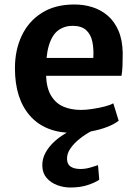

<svg xmlns="http://www.w3.org/2000/svg" viewBox="-20 -584 612 855"><path d="M306.5 8Q181 8 113.8 -68.2Q46.5 -144.5 46.5 -280Q46.5 -361 76.8 -425Q107 -489 165.5 -526.2Q224 -563.5 308.5 -564Q351.5 -564.5 390.2 -552.5Q429 -540.5 459.2 -514.8Q489.5 -489 507.5 -447.5Q525.5 -406 526.5 -347.5Q526.5 -316.5 525.5 -290.8Q524.5 -265 521 -246.5H123L133 -326H395.5Q398 -366 391.2 -398.5Q384.5 -431 363.5 -450Q342.5 -469 303.5 -469Q267 -469 239.5 -449Q212 -429 197.5 -381Q183 -333 185 -249.5Q187 -192 207.5 -158Q228 -124 262.2 -109.2Q296.5 -94.5 341 -94.5Q363 -94.5 391.2 -98.8Q419.5 -103 445.2 -109.5Q471 -116 484.5 -124L508.5 -46.5Q490 -31.5 458 -19Q426 -6.5 386.5 0.8Q347 8 306.5 8ZM293.5 251Q262.5 251 234.2 240.2Q206 229.5 187.8 208.5Q169.5 187.5 168.5 156Q167 124 183.5 94.5Q200 65 228.8 40.5Q257.5 16 291 0L323.5 -16L386.5 0Q360 14 334.8 34Q309.5 54 293.5 77.2Q277.5 100.5 278.5 124.5Q279 147.5 294.8 158Q310.5 168.5 338.5 168.5Q360 168.5 381.8 162.2Q403.5 156 416.5 151.5L422 216.5Q402.5 229.5 370 240.2Q337.5 251 293.5 251Z"/></svg>

Font: Merriweather Sans SemiBold
Style: Regular
Weight: 600
Designer: Eben Sorkin
Foundry: Eben Sorkin
Version: Version 2.001